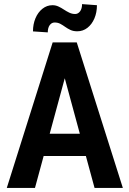

<svg xmlns="http://www.w3.org/2000/svg" viewBox="-20 -918 632 938"><path d="M313.5 -598.6 150.9 0H13.2L237.3 -710.9H323.2ZM441.9 0 279.3 -598.6 268.1 -710.9H355L580.1 0ZM446.3 -264.6V-155.8H120.1V-264.6ZM380.9 -897.9 453.6 -892.6Q453.6 -856.9 441.2 -827.9Q428.7 -798.8 407 -782Q385.3 -765.1 357.4 -765.1Q338.4 -765.1 324.2 -771.7Q310.1 -778.3 298.6 -786.6Q287.1 -794.9 274.9 -801.5Q262.7 -808.1 246.6 -808.1Q232.4 -808.1 222.9 -795.2Q213.4 -782.2 213.4 -759.8L141.1 -764.6Q141.1 -799.8 153.3 -828.9Q165.5 -857.9 187.3 -875.2Q209 -892.6 236.3 -892.6Q252 -892.6 265.6 -886.2Q279.3 -879.9 292 -871.3Q304.7 -862.8 318.4 -856.2Q332 -849.6 347.2 -849.6Q361.3 -849.6 371.1 -862.5Q380.9 -875.5 380.9 -897.9Z"/></svg>

Font: Roboto Condensed SemiBold
Style: Regular
Weight: 600
Designer: Christian Robertson
Foundry: Google
Version: Version 3.008; 2023